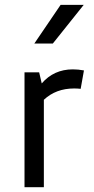

<svg xmlns="http://www.w3.org/2000/svg" viewBox="-20 -775 388 795"><path d="M281.7 -487.8Q303.7 -487.8 327.6 -483.4L314 -407.2Q300.3 -408.7 287.1 -408.7Q211.4 -408.7 161.6 -361.8V0H81.5V-475.6H142.1L152.8 -429.7Q203.1 -487.8 281.7 -487.8ZM231 -754.9H326.7L198.7 -594.7H122.1Z"/></svg>

Font: Selawik
Style: Regular
Weight: 400
Designer: Aaron Bell
Foundry: Microsoft Corporation
Version: Version 1.01